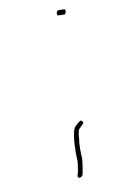

<svg xmlns="http://www.w3.org/2000/svg" viewBox="-108 -491 406 602"><g transform="rotate(-20 94.5 -190.5)"><path d="M47 59C44 70 58 69 63 61L69 45C73 35 76 24 79 13C81 -6 84 -27 92 -51C94 -61 97 -69 100 -74L101 -76C111 -84 118 -87 121 -91C122 -93 117 -104 111 -99C97 -92 91 -88 86 -79C75 -57 66 -14 63 13V14C61 24 57 34 54 43V44ZM165 -449C159 -445 157 -434 163 -434L178 -431C182 -430 182 -430 183 -431C189 -435 192 -446 185 -446L171 -449C167 -450 166 -449 165 -449Z"/></g></svg>

Font: Stray Cat
Style: ExLtExtObl
Weight: 200
Version: Version 1.0